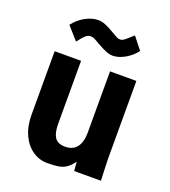

<svg xmlns="http://www.w3.org/2000/svg" viewBox="-142 -884 885 997"><g transform="rotate(20 300.0 -386.0)"><path d="M72 -199.5V-550H218V-202.5Q218 -152.5 234.5 -127.5Q251 -102.5 292 -102.5Q334.5 -102.5 356.2 -130.8Q378 -159 378 -210.5V-550H523.5V-119Q523.5 -99 526 -45Q527 -28 528 0H380L376 -50Q357 -24.5 339 -12Q321 0.5 297.5 4.8Q274 9 233.5 9Q190 9 153 -16Q116 -41 94 -88.2Q72 -135.5 72 -199.5ZM273.5 -665Q253.5 -677 242.8 -682Q232 -687 224 -687Q208 -687 195.8 -676.8Q183.5 -666.5 159 -635L97 -705Q122.5 -739 159.2 -759.2Q196 -779.5 230 -779.5Q250 -779.5 270.2 -771.2Q290.5 -763 318.5 -746.5L336.5 -736Q349 -728.5 355.2 -726Q361.5 -723.5 369.5 -723.5Q380 -723.5 389 -729.5Q398 -735.5 423 -758L436 -769.5L488.5 -703Q465.5 -671.5 429.8 -651.2Q394 -631 362.5 -631Q344 -631 323.8 -639.5Q303.5 -648 273.5 -665Z"/></g></svg>

Font: JuliaMono ExtraBold
Style: Regular
Weight: 800
Monospace: yes
Designer: cormullion
Foundry: corm
Version: Version 0.055; ttfautohint (v1.8.4)